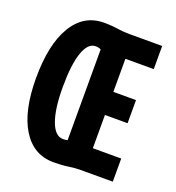

<svg xmlns="http://www.w3.org/2000/svg" viewBox="-130 -807 846 922"><g transform="rotate(20 293.0 -346.5)"><path d="M245.6 9.8Q142.6 9.8 85.7 -82.3Q28.8 -174.3 28.8 -341.8Q28.8 -514.2 85.7 -608.6Q142.6 -703.1 245.6 -703.1Q285.4 -703.1 315 -698.2Q344.5 -693.4 378.4 -693.4H400.4V0H378.4Q352.8 0 320.2 4.9Q287.6 9.8 245.6 9.8ZM301.3 0V-118.2H545.4V0ZM250.5 -110.4Q264.2 -110.4 273.4 -113.3V-576.7Q262.7 -583 245.6 -583Q207 -583 185.5 -521.5Q164.1 -460 164.1 -344.7Q164.1 -234.4 186.7 -172.4Q209.4 -110.4 250.5 -110.4ZM311 -288.1V-406.2H516.1V-288.1ZM296.4 -575.2V-693.4H545.4V-575.2Z"/></g></svg>

Font: Cascadia Code PL
Style: Regular
Weight: 400
Monospace: yes
Designer: Aaron Bell
Foundry: Saja Typeworks
Version: Version 2102.003